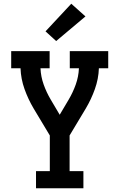

<svg xmlns="http://www.w3.org/2000/svg" viewBox="-20 -1009 640 1029"><path d="M173 0V-92H247V-283L160 -428Q131 -477 111.5 -531.5Q92 -586 90 -643H40V-735H246V-643H197Q199 -598 214 -556Q229 -514 252 -475L300 -394L348 -475Q371 -514 386 -556Q401 -598 403 -643H354V-735H560V-643H510Q508 -586 488.5 -531.5Q469 -477 440 -428L353 -283V-92H427V0ZM281 -789 224 -841 362 -989 438 -921Z"/></svg>

Font: Iosevka Curly Slab SmBdEx
Style: Regular
Weight: 600
Width: 7
Monospace: yes
Designer: Belleve Invis
Foundry: Belleve Invis
Version: Version 11.1.0; ttfautohint (v1.8.3)